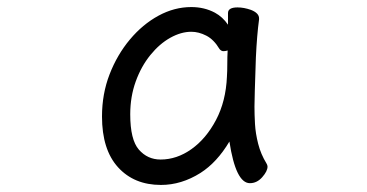

<svg xmlns="http://www.w3.org/2000/svg" viewBox="-20 -506 1040 544"><path d="M723 -4Q708 13 688 13Q648 13 630 -105Q595 -46 548 -16Q494 18 436 18Q360 18 314.5 -32Q269 -82 269 -176Q269 -240 290.5 -295.5Q312 -351 348 -394Q384 -437 429 -461.5Q474 -486 522 -486Q559 -486 589 -470Q611 -458 626 -436V-469Q626 -485 653 -485Q671 -485 691 -478Q714 -469 714 -454V-452V-451Q708 -407 705 -343Q701 -227 701 -204Q701 -181 702.5 -154.5Q704 -128 711.5 -98.5Q719 -69 735 -43Q738 -38 738 -34Q738 -21 723 -4ZM625 -363Q619 -361 613 -361Q607 -361 602 -367Q586 -394 564.5 -405Q543 -416 522 -416Q493 -416 462.5 -399Q432 -382 406 -350Q380 -318 364.5 -275Q349 -232 349 -182Q349 -110 373.5 -82Q398 -54 435 -54Q481 -54 522.5 -83.5Q564 -113 592 -166Q620 -219 623 -289V-290Q624 -303 624 -324Q624 -345 625 -363Z"/></svg>

Font: Moon Stars Kai HW
Style: Bold
Weight: 700
Designer: GuiWonder
Version: Version 1.101